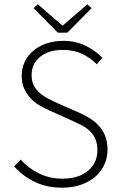

<svg xmlns="http://www.w3.org/2000/svg" viewBox="-20 -861 561 893"><path d="M269 12Q197 12 141 -15.5Q85 -43 46 -87L76 -119Q112 -78 162 -54Q212 -30 269 -30Q345 -30 389 -66.5Q433 -103 433 -162Q433 -193 423.5 -214.5Q414 -236 398 -251.5Q382 -267 360.5 -278Q339 -289 315 -300L215 -345Q194 -354 170 -367Q146 -380 126.5 -399.5Q107 -419 94 -445.5Q81 -472 81 -509Q81 -545 95.5 -574.5Q110 -604 135.5 -625.5Q161 -647 196.5 -659Q232 -671 273 -671Q333 -671 379.5 -647.5Q426 -624 456 -592L430 -562Q401 -592 362 -610.5Q323 -629 273 -629Q207 -629 167 -597Q127 -565 127 -511Q127 -482 138 -462Q149 -442 166 -427.5Q183 -413 203 -402.5Q223 -392 241 -384L341 -340Q369 -328 394 -313Q419 -298 438 -278Q457 -258 468.5 -230.5Q480 -203 480 -165Q480 -127 465 -94.5Q450 -62 422.5 -38.5Q395 -15 356 -1.5Q317 12 269 12ZM249 -709 136 -823 156 -841 269 -743H273L386 -841L406 -823L293 -709Z"/></svg>

Font: hySource Sans Pro Light
Style: Regular
Weight: 300
Designer: Paul D. Hunt
Foundry: Adobe Systems Incorporated
Version: Version 2.021;PS 2.000;hotconv 1.0.86;makeotf.lib2.5.63406